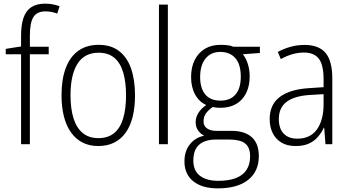

<svg xmlns="http://www.w3.org/2000/svg" viewBox="-20 -785 1903 1045"><path d="M245.1 -489.7H142.6V0H94.7V-489.7H11.2V-519L94.7 -532.2V-591.3Q94.7 -649.4 107.9 -688Q121.1 -726.6 150.1 -745.8Q179.2 -765.1 225.6 -765.1Q249 -765.1 268.3 -761.2Q287.6 -757.3 304.2 -751L291.5 -710.9Q276.9 -716.8 260.3 -720Q243.7 -723.1 227.5 -723.1Q181.6 -723.1 162.1 -692.6Q142.6 -662.1 142.6 -589.8V-530.8H245.1Z M714.8 -266.1Q714.8 -201.7 702.4 -150.6Q689.9 -99.6 664.8 -64Q639.6 -28.3 602.3 -9.3Q564.9 9.8 514.6 9.8Q466.3 9.8 429.2 -9.3Q392.1 -28.3 366.5 -64.2Q340.8 -100.1 327.9 -151.1Q314.9 -202.1 314.9 -266.6Q314.9 -354 338.1 -415.3Q361.3 -476.6 406.5 -508.8Q451.7 -541 517.1 -541Q584 -541 627.9 -507.3Q671.9 -473.6 693.4 -411.9Q714.8 -350.1 714.8 -266.1ZM363.8 -266.6Q363.8 -193.4 380.1 -141.1Q396.5 -88.9 430.2 -61Q463.9 -33.2 515.6 -33.2Q567.4 -33.2 600.8 -60.3Q634.3 -87.4 650.1 -139.9Q666 -192.4 666 -266.6Q666 -336.9 651.1 -388.9Q636.2 -440.9 603.3 -469.5Q570.3 -498 516.6 -498Q439.5 -498 401.6 -437.7Q363.8 -377.4 363.8 -266.6Z M893.6 0H845.2V-759.8H893.6Z M1165 240.2Q1080.1 240.2 1032 201.7Q983.9 163.1 983.9 93.8Q983.9 37.6 1013.4 0.5Q1043 -36.6 1091.3 -46.4Q1070.8 -56.6 1057.9 -75.4Q1044.9 -94.2 1044.9 -119.6Q1044.9 -146 1059.3 -169.7Q1073.7 -193.4 1102.5 -213.4Q1064 -230.5 1042 -270.5Q1020 -310.5 1020 -365.7Q1020 -418.9 1039.6 -458.3Q1059.1 -497.6 1095 -519.3Q1130.9 -541 1180.2 -541Q1195.8 -541 1208 -540Q1220.2 -539.1 1230.5 -536.9Q1240.7 -534.7 1249 -530.8H1394.5V-496.6L1301.8 -489.7Q1320.8 -465.3 1329.8 -434.1Q1338.9 -402.8 1338.9 -370.6Q1338.9 -291 1296.6 -244.6Q1254.4 -198.2 1178.2 -198.2Q1156.7 -198.2 1137.7 -202.6Q1114.7 -186.5 1101.3 -168.5Q1087.9 -150.4 1087.9 -124Q1087.9 -107.4 1096.2 -96.4Q1104.5 -85.4 1120.1 -79.1Q1135.7 -72.8 1158.2 -72.8H1239.7Q1312 -72.8 1350.3 -38.3Q1388.7 -3.9 1388.7 64.5Q1388.7 147.9 1330.6 194.1Q1272.5 240.2 1165 240.2ZM1168.5 199.2Q1225.6 199.2 1263.9 184.3Q1302.2 169.4 1321.8 139.6Q1341.3 109.9 1341.3 65.4Q1341.3 29.3 1326.9 9.3Q1312.5 -10.7 1286.6 -18.1Q1260.7 -25.4 1227.1 -25.4H1152.3Q1118.2 -25.4 1090.6 -14.2Q1063 -2.9 1047.6 22.2Q1032.2 47.4 1032.2 89.4Q1032.2 143.6 1067.9 171.4Q1103.5 199.2 1168.5 199.2ZM1179.7 -237.3Q1232.9 -237.3 1261.7 -270.5Q1290.5 -303.7 1290.5 -367.7Q1290.5 -435.1 1260.7 -468.8Q1231 -502.4 1178.7 -502.4Q1127.9 -502.4 1098.6 -466.3Q1069.3 -430.2 1069.3 -365.7Q1069.3 -304.7 1097.2 -271Q1125 -237.3 1179.7 -237.3Z M1637.7 -540.5Q1715.3 -540.5 1752 -496.8Q1788.6 -453.1 1788.6 -357.9V0H1751.5L1744.6 -89.4H1742.2Q1729 -61.5 1709.5 -39.1Q1689.9 -16.6 1660.9 -3.4Q1631.8 9.8 1588.9 9.8Q1542.5 9.8 1511.2 -9.3Q1480 -28.3 1463.9 -61.3Q1447.8 -94.2 1447.8 -136.7Q1447.8 -215.8 1502.9 -257.3Q1558.1 -298.8 1661.1 -305.2L1741.2 -310.5V-352.1Q1741.2 -432.6 1715.1 -465.8Q1689 -499 1634.3 -499Q1604 -499 1573 -490.5Q1542 -481.9 1508.3 -463.4L1492.2 -502.4Q1524.4 -520 1561.5 -530.3Q1598.6 -540.5 1637.7 -540.5ZM1741.2 -272.5 1666 -268.1Q1582 -262.7 1539.8 -230.7Q1497.6 -198.7 1497.6 -137.2Q1497.6 -85 1524.2 -57.6Q1550.8 -30.3 1598.1 -30.3Q1669.4 -30.3 1705.3 -81.1Q1741.2 -131.8 1741.2 -217.8Z"/></svg>

Font: Open Sans SemiCondensed Light
Style: Regular
Weight: 300
Width: 4
Designer: Monotype Design Team
Foundry: Monotype Imaging Inc.
Version: Version 3.000